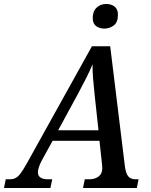

<svg xmlns="http://www.w3.org/2000/svg" viewBox="-70 -947 760 967"><path d="M-50 0 -41 -44H-22Q-4 -44 8.5 -50.5Q21 -57 33.5 -73.5Q46 -90 64 -122L393 -714H485L559 -110Q563 -76 575 -60Q587 -44 614 -44H628L619 0H348L357 -44H378Q408 -44 426.5 -58Q445 -72 445 -98Q445 -105 444.5 -113Q444 -121 443 -127L431 -238H195L139 -136Q121 -101 121 -79Q121 -44 173 -44H193L184 0ZM323 -475 223 -291H426L407 -466Q402 -511 399 -549Q396 -587 396 -623Q381 -587 364.5 -554.5Q348 -522 323 -475ZM456 -803Q430 -803 413.5 -816Q397 -829 397 -856Q397 -890 416.5 -908.5Q436 -927 465 -927Q490 -927 507 -914Q524 -901 524 -873Q524 -834 502.5 -818.5Q481 -803 456 -803Z"/></svg>

Font: Noto Serif SemiCondensed Medium
Style: Italic
Weight: 500
Width: 4
Italic angle: -12°
Designer: Monotype Design Team
Foundry: Monotype Imaging Inc.
Version: Version 2.013